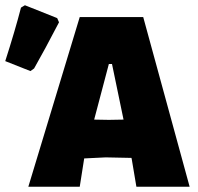

<svg xmlns="http://www.w3.org/2000/svg" viewBox="-53 -712 753 732"><path d="M27 -683 42 -692 165 -643 172 -627Q118 -523 77 -451L63 -441L-33 -479Q4 -594 27 -683ZM493 -647 670 0H467L449 -107L448 -110L350 -112L268 -108L251 0H55L251 -647ZM362 -468 306 -256 362 -255 418 -256 374 -468Z"/></svg>

Font: Alegreya Sans SC Black
Style: Regular
Weight: 900
Designer: Juan Pablo del Peral
Foundry: Huerta Tipografica
Version: Version 2.007